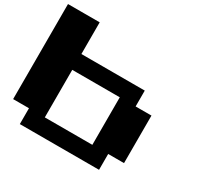

<svg xmlns="http://www.w3.org/2000/svg" viewBox="-179 -1219 1358 1312"><g transform="rotate(30 500.0 -562.5)"><path d="M0 -625V-1000H125H250V-875V-750H500H750V-687.5V-625H812.5H875V-437.5V-250H812.5H750V-187.5V-125H437.5H125V-187.5V-250H62.5H0ZM625 -437.5V-625H437.5H250V-437.5V-250H437.5H625Z"/></g></svg>

Font: Press Start 2P
Style: Regular
Weight: 500
Monospace: yes
Version: Version 2.14